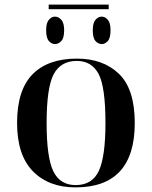

<svg xmlns="http://www.w3.org/2000/svg" viewBox="-20 -802 659 832"><path d="M307 10Q564 10 564 -269Q564 -416 495.5 -482Q427 -548 313 -548Q188 -548 121 -480Q54 -412 54 -269Q54 -130 122.5 -60Q191 10 307 10ZM308 0Q240 0 211 -60Q182 -120 182 -269Q182 -422 212.5 -480Q243 -538 313 -538Q377 -538 407 -482Q437 -426 437 -269Q437 -124 408.5 -62Q380 0 308 0ZM191 -762H451V-782H191ZM218 -611Q233 -611 245.5 -624Q258 -637 258 -671Q258 -703 245.5 -716.5Q233 -730 218 -730Q204 -730 192 -716.5Q180 -703 180 -671Q180 -637 192 -624Q204 -611 218 -611ZM421 -611Q435 -611 447 -624Q459 -637 459 -671Q459 -703 447 -716.5Q435 -730 421 -730Q406 -730 394 -716.5Q382 -703 382 -671Q382 -637 394 -624Q406 -611 421 -611Z"/></svg>

Font: Noto Serif Display Semi
Style: Regular
Weight: 600
Designer: Monotype Design Team
Foundry: Monotype Imaging Inc.
Version: Version 1.900